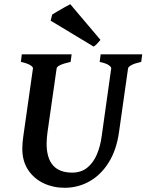

<svg xmlns="http://www.w3.org/2000/svg" viewBox="-20 -872 692 907"><path d="M651.9 -615.2 647 -579.6Q616.2 -572.8 601.1 -564.5Q585.9 -556.2 585 -549.3L542.5 -250Q530.8 -164.6 494.1 -105.5Q457.5 -46.4 403.3 -15.6Q349.1 15.1 284.7 15.1Q231.4 15.1 186 -6.3Q140.6 -27.8 113 -69.1Q85.4 -110.4 85.4 -169.9Q85.4 -196.3 89.8 -226.1L135.7 -549.3Q136.7 -555.2 123.3 -564Q109.9 -572.8 78.6 -579.6L83 -615.2H318.4L313.5 -579.6Q250 -565.4 247.6 -549.3L204.6 -249Q202.6 -234.9 201.4 -220.7Q200.2 -206.5 200.2 -193.8Q200.2 -56.6 320.8 -56.6Q363.3 -56.6 391.8 -79.6Q420.4 -102.5 437.3 -141.6Q454.1 -180.7 460.4 -229L505.4 -549.3Q505.9 -555.2 494.1 -564Q482.4 -572.8 450.7 -579.6L455.6 -615.2ZM454.6 -683.6Q447.3 -674.3 438.7 -665.5Q430.2 -656.7 422.4 -651.9L219.2 -774.4L226.6 -803.2Q233.4 -807.6 251 -818.1Q268.6 -828.6 286.6 -838.6Q304.7 -848.6 312 -852.1Z"/></svg>

Font: Gentium Plus
Style: Bold Italic
Weight: 700
Italic angle: -8°
Designer: Victor Gaultney, Annie Olsen, Iska Routamaa, Becca Hirsbrunner
Foundry: SIL International
Version: Version 6.101